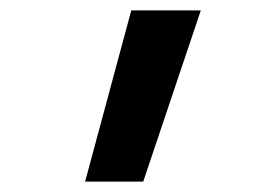

<svg xmlns="http://www.w3.org/2000/svg" viewBox="-20 -792 540 370"><path d="M144 -442 233 -772H367L256 -442Z"/></svg>

Font: Iosevka
Style: Bold
Weight: 700
Monospace: yes
Designer: Belleve Invis
Foundry: Belleve Invis
Version: Version 32.5.0; ttfautohint (v1.8.4)